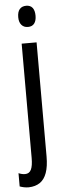

<svg xmlns="http://www.w3.org/2000/svg" viewBox="-77 -769 352 1038"><g transform="rotate(-5 99.0 -249.5)"><path d="M36 240Q22 240 10 237.5Q-2 235 -13 231V159Q-4 163 5 165Q14 167 22 167Q45 167 55 146.5Q65 126 65 83V-537H146V82Q146 136 133.5 171Q121 206 96.5 222.5Q72 239 36 240ZM59 -681Q59 -710 71.5 -724.5Q84 -739 107 -739Q130 -739 141.5 -724Q153 -709 153 -681Q153 -654 141.5 -639Q130 -624 107 -624Q85 -624 72 -639Q59 -654 59 -681Z"/></g></svg>

Font: Noto Sans ExtraCondensed
Style: Regular
Weight: 400
Width: 2
Designer: Monotype Design Team
Foundry: Monotype Imaging Inc.
Version: Version 2.013